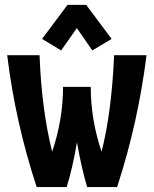

<svg xmlns="http://www.w3.org/2000/svg" viewBox="-20 -762 626 782"><path d="M129.4 0Q42.5 -264.6 9.3 -537.1H141.1Q149.4 -316.4 192.4 -144Q236.8 -275.9 236.8 -408.2H349.6Q349.6 -274.9 393.6 -144Q434.6 -303.7 444.8 -537.1H576.7Q543 -264.6 457 0H335Q312 -76.7 293.5 -182.6Q275.9 -78.1 251.5 0ZM254.9 -742.2H331.1L434.6 -603.5L356 -556.6L293 -647.5L229 -556.6L151.4 -603.5Z"/></svg>

Font: Consola Mono
Style: Bold
Weight: 700
Monospace: yes
Designer: Wojciech Kalinowski "wmk69" (wmk69@o2.pl)
Foundry: Wojciech Kalinowski "wmk69" (wmk69@o2.pl)
Version: Version 2.1.0